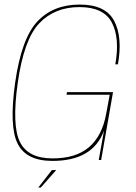

<svg xmlns="http://www.w3.org/2000/svg" viewBox="-20 -700 594 840"><path d="M209.5 4Q386.5 4 435 -128.5L412 0H422.5L474.5 -297H273L271 -285.5H460L444.5 -202Q427 -105.5 369.5 -56.2Q312 -7 210 -7Q102.5 -7 67 -79.2Q31.5 -151.5 57.5 -336.5Q84 -526.5 151.5 -597.8Q219 -669 327.5 -669Q433.5 -669 469.2 -601.5Q505 -534 484.5 -418.5H496Q517 -538.5 479.2 -609.2Q441.5 -680 328.5 -680Q212.5 -680 143 -605.5Q73.5 -531 46 -336.5Q19.5 -147 57.2 -71.5Q95 4 209.5 4ZM147.5 120.5H158.5L226 44H207Z"/></svg>

Font: Anybody UltraCondensed Thin Thin
Style: Italic
Weight: 250
Italic angle: -10°
Version: Version 1.111